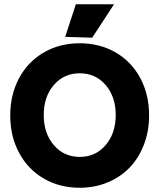

<svg xmlns="http://www.w3.org/2000/svg" viewBox="-20 -864 744 896"><path d="M352.1 12.2Q258.3 12.2 184.3 -30.8Q110.4 -73.7 69.1 -150.9Q27.8 -228 27.8 -325.2Q27.8 -422.4 69.1 -499.3Q110.4 -576.2 184.3 -619.1Q258.3 -662.1 352.1 -662.1Q445.8 -662.1 519.8 -619.1Q593.8 -576.2 634.8 -499.3Q675.8 -422.4 675.8 -325.2Q675.8 -252.4 651.9 -189.7Q627.9 -127 585.4 -82.5Q543 -38.1 482.7 -12.9Q422.4 12.2 352.1 12.2ZM231.2 -467.3Q184.1 -412.6 184.1 -327.1Q184.1 -241.7 231.2 -186.8Q278.3 -131.8 352.1 -131.8Q425.8 -131.8 472.9 -186.8Q520 -241.7 520 -327.1Q520 -412.6 472.9 -467.3Q425.8 -522 352.1 -522Q278.3 -522 231.2 -467.3ZM284.2 -691.9 334 -844.2H512.2L410.2 -688Z"/></svg>

Font: Apfel Grotezk
Style: Bold
Weight: 700
Designer: Luigi Gorlero
Foundry: Collletttivo
Version: Version 2.000;FEAKit 1.0